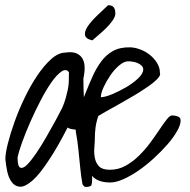

<svg xmlns="http://www.w3.org/2000/svg" viewBox="-20 -745 745 752"><path d="M302.7 -25.4Q297.9 -50.8 294.4 -86.4Q291 -122.1 287.1 -158.7Q283.2 -195.3 277.3 -227.5Q276.4 -232.4 276.4 -237.3Q271.5 -237.3 267.6 -238.3Q256.8 -239.3 248 -243.2Q246.1 -244.1 245.1 -246.1Q205.1 -168 172.9 -120.1Q135.7 -62.5 106.9 -37.6Q78.1 -12.7 58.6 -13.7Q39.1 -14.6 26.4 -31.2Q13.7 -47.9 8.3 -73.7Q2.9 -99.6 1 -122.1Q1 -143.6 10.7 -182.6Q20.5 -221.7 37.1 -268.1Q53.7 -314.5 76.7 -362.3Q99.6 -410.2 126 -449.2Q152.3 -488.3 180.7 -513.7Q209 -539.1 237.3 -539.1Q279.3 -545.9 299.3 -521Q319.3 -496.1 306.6 -437.5Q306.6 -397.5 308.6 -364.3Q312.5 -373 316.4 -383.8Q329.1 -416 343.3 -447.3Q357.4 -478.5 376.5 -504.4Q395.5 -530.3 422.9 -545.4Q450.2 -560.5 489.3 -559.6Q505.9 -559.6 526.9 -552.2Q547.9 -544.9 565.4 -531.2Q583 -517.6 594.7 -499Q606.4 -480.5 606.4 -459Q610.4 -451.2 596.7 -436.5Q583 -421.9 558.1 -404.8Q533.2 -387.7 502.9 -369.6Q472.7 -351.6 444.3 -335.9Q416 -320.3 394.5 -308.1Q373 -295.9 365.2 -291Q361.3 -280.3 358.4 -268.1Q355.5 -255.9 354 -244.1Q352.5 -232.4 352.1 -223.6Q351.6 -214.8 351.6 -209Q351.6 -190.4 349.6 -168Q347.7 -145.5 351.6 -126Q355.5 -106.4 368.2 -93.3Q380.9 -80.1 410.2 -80.1Q443.4 -80.1 471.7 -95.7Q500 -111.3 524.4 -135.3Q548.8 -159.2 568.8 -186.5Q588.9 -213.9 604.5 -237.3Q620.1 -260.7 632.8 -276.9Q645.5 -293 654.3 -293Q664.1 -293 675.8 -289.1Q687.5 -285.2 687.5 -273.4Q687.5 -255.9 673.3 -231Q659.2 -206.1 635.7 -179.2Q612.3 -152.3 583 -125.5Q553.7 -98.6 523.4 -77.6Q493.2 -56.6 463.9 -43.5Q434.6 -30.3 412.1 -30.3Q368.2 -30.3 345.7 -50.8Q342.8 -53.7 340.8 -56.6V-41Q340.8 -29.3 338.4 -21Q335.9 -12.7 314.5 -12.7Q311.5 -12.7 307.1 -17.6Q302.7 -22.5 302.7 -25.4ZM250 -461.9Q239.3 -477.5 220.7 -464.8Q202.1 -452.1 181.6 -422.9Q161.1 -393.6 139.6 -352.5Q118.2 -311.5 99.6 -269.5Q81.1 -227.5 67.4 -189.9Q53.7 -152.3 48.8 -127.9Q48.8 -92.8 59.6 -88.4Q70.3 -84 85.9 -99.6Q101.6 -115.2 121.6 -144.5Q141.6 -173.8 160.6 -207Q179.7 -240.2 196.8 -271.5Q213.9 -302.7 223.6 -322.3Q232.4 -342.8 237.3 -360.4Q242.2 -377.9 245.6 -394Q249 -410.2 249.5 -426.8Q250 -443.4 250 -461.9ZM482.4 -504.9Q465.8 -504.9 446.8 -488.8Q427.7 -472.7 412.1 -449.7Q396.5 -426.8 385.7 -403.3Q375 -379.9 375 -364.3Q390.6 -364.3 418 -375.5Q445.3 -386.7 473.1 -402.8Q501 -418.9 521 -438Q541 -457 541 -472.7Q541 -481.4 534.7 -487.8Q528.3 -494.1 519 -498Q509.8 -502 499.5 -503.4Q489.3 -504.9 482.4 -504.9ZM341.8 -586.9Q315.4 -592.8 313 -607.4Q310.5 -622.1 323.2 -641.1Q335.9 -660.2 358.4 -682.1Q380.9 -704.1 403.3 -724.6Q419.9 -724.6 425.8 -715.8Q431.6 -707 431.6 -695.3V-688.5Q429.7 -676.8 419.9 -663.1Q410.2 -649.4 396.5 -635.7Q382.8 -622.1 367.7 -609.4Q352.5 -596.7 341.8 -586.9Z"/></svg>

Font: Shadows Into Light
Style: Regular
Weight: 400
Designer: Kimberly Geswein
Foundry: Kimberly Geswein
Version: Version 001.000